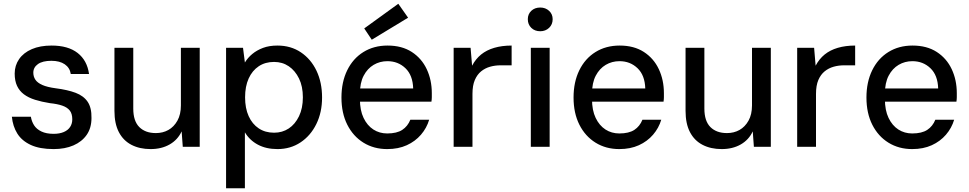

<svg xmlns="http://www.w3.org/2000/svg" viewBox="-20 -780 5149 1020"><path d="M265 12Q191 12 143.5 -10Q96 -32 72 -70.5Q48 -109 43 -160H144Q148 -135 161 -114.5Q174 -94 200 -81.5Q226 -69 265 -69Q296 -69 318.5 -78.5Q341 -88 352.5 -105.5Q364 -123 364 -146Q364 -176 350.5 -193Q337 -210 310.5 -219Q284 -228 245 -232Q201 -239 166 -250Q131 -261 107 -279Q83 -297 70.5 -324Q58 -351 58 -389Q58 -432 81.5 -466Q105 -500 149 -519Q193 -538 254 -538Q342 -538 392.5 -498.5Q443 -459 453 -387H356Q351 -420 324 -438.5Q297 -457 253 -457Q206 -457 181.5 -439.5Q157 -422 157 -394Q157 -373 168 -356.5Q179 -340 205 -328.5Q231 -317 276 -311Q339 -303 381.5 -287Q424 -271 445.5 -239.5Q467 -208 466 -153Q466 -100 440.5 -63.5Q415 -27 370 -7.5Q325 12 265 12Z M780 12Q722 12 678.5 -10.5Q635 -33 611.5 -78Q588 -123 588 -191V-526H688V-203Q688 -137 720 -105Q752 -73 808 -73Q845 -73 874.5 -89.5Q904 -106 922.5 -139Q941 -172 941 -220V-526H1041V0H951L945 -82Q924 -37 881 -12.5Q838 12 780 12Z M1181 220V-526H1271L1281 -448Q1296 -473 1320 -493Q1344 -513 1377 -525.5Q1410 -538 1454 -538Q1525 -538 1578.5 -502Q1632 -466 1661.5 -404Q1691 -342 1691 -262Q1691 -183 1660.5 -121Q1630 -59 1576.5 -23.5Q1523 12 1454 12Q1394 12 1350 -11.5Q1306 -35 1281 -77V220ZM1436 -75Q1480 -75 1514 -97.5Q1548 -120 1568.5 -162.5Q1589 -205 1589 -263Q1589 -321 1568.5 -363Q1548 -405 1514 -428Q1480 -451 1436 -451Q1389 -451 1354.5 -428Q1320 -405 1301 -363Q1282 -321 1282 -263Q1282 -205 1301 -163Q1320 -121 1354.5 -98Q1389 -75 1436 -75Z M2037 12Q1966 12 1911 -22Q1856 -56 1825 -117.5Q1794 -179 1794 -262Q1794 -344 1824.5 -406.5Q1855 -469 1910.5 -503.5Q1966 -538 2039 -538Q2115 -538 2167.5 -504Q2220 -470 2247 -412.5Q2274 -355 2274 -285Q2274 -275 2274 -264Q2274 -253 2272 -240H1867V-310H2175Q2173 -380 2134 -417.5Q2095 -455 2038 -455Q1998 -455 1965 -435.5Q1932 -416 1912 -378Q1892 -340 1892 -282V-254Q1892 -194 1911.5 -153.5Q1931 -113 1963.5 -92Q1996 -71 2037 -71Q2088 -71 2117 -90Q2146 -109 2160 -144H2260Q2247 -100 2216.5 -64.5Q2186 -29 2141 -8.5Q2096 12 2037 12ZM1955 -569 1915 -629 2096 -760 2148 -686Z M2390 0V-526H2480L2488 -431Q2507 -467 2536 -490.5Q2565 -514 2606 -526Q2647 -538 2698 -538V-433H2639Q2610 -433 2583.5 -425.5Q2557 -418 2536 -401Q2515 -384 2502.5 -355Q2490 -326 2490 -281V0Z M2800 0V-526H2900V0ZM2850 -614Q2821 -614 2802.5 -632Q2784 -650 2784 -678Q2784 -705 2802.5 -722.5Q2821 -740 2850 -740Q2878 -740 2897 -722.5Q2916 -705 2916 -678Q2916 -650 2897 -632Q2878 -614 2850 -614Z M3270 12Q3199 12 3144 -22Q3089 -56 3058 -117.5Q3027 -179 3027 -262Q3027 -344 3057.5 -406.5Q3088 -469 3143.5 -503.5Q3199 -538 3272 -538Q3348 -538 3400.5 -504Q3453 -470 3480 -412.5Q3507 -355 3507 -285Q3507 -275 3507 -264Q3507 -253 3505 -240H3100V-310H3408Q3406 -380 3367 -417.5Q3328 -455 3271 -455Q3231 -455 3198 -435.5Q3165 -416 3145 -378Q3125 -340 3125 -282V-254Q3125 -194 3144.5 -153.5Q3164 -113 3196.5 -92Q3229 -71 3270 -71Q3321 -71 3350 -90Q3379 -109 3393 -144H3493Q3480 -100 3449.5 -64.5Q3419 -29 3374 -8.5Q3329 12 3270 12Z M3814 12Q3756 12 3712.5 -10.5Q3669 -33 3645.5 -78Q3622 -123 3622 -191V-526H3722V-203Q3722 -137 3754 -105Q3786 -73 3842 -73Q3879 -73 3908.5 -89.5Q3938 -106 3956.5 -139Q3975 -172 3975 -220V-526H4075V0H3985L3979 -82Q3958 -37 3915 -12.5Q3872 12 3814 12Z M4215 0V-526H4305L4313 -431Q4332 -467 4361 -490.5Q4390 -514 4431 -526Q4472 -538 4523 -538V-433H4464Q4435 -433 4408.5 -425.5Q4382 -418 4361 -401Q4340 -384 4327.5 -355Q4315 -326 4315 -281V0Z M4826 12Q4755 12 4700 -22Q4645 -56 4614 -117.5Q4583 -179 4583 -262Q4583 -344 4613.5 -406.5Q4644 -469 4699.5 -503.5Q4755 -538 4828 -538Q4904 -538 4956.5 -504Q5009 -470 5036 -412.5Q5063 -355 5063 -285Q5063 -275 5063 -264Q5063 -253 5061 -240H4656V-310H4964Q4962 -380 4923 -417.5Q4884 -455 4827 -455Q4787 -455 4754 -435.5Q4721 -416 4701 -378Q4681 -340 4681 -282V-254Q4681 -194 4700.5 -153.5Q4720 -113 4752.5 -92Q4785 -71 4826 -71Q4877 -71 4906 -90Q4935 -109 4949 -144H5049Q5036 -100 5005.5 -64.5Q4975 -29 4930 -8.5Q4885 12 4826 12Z"/></svg>

Font: DM Sans 9pt Medium
Style: Regular
Weight: 500
Version: Version 4.004;gftools[0.9.30]